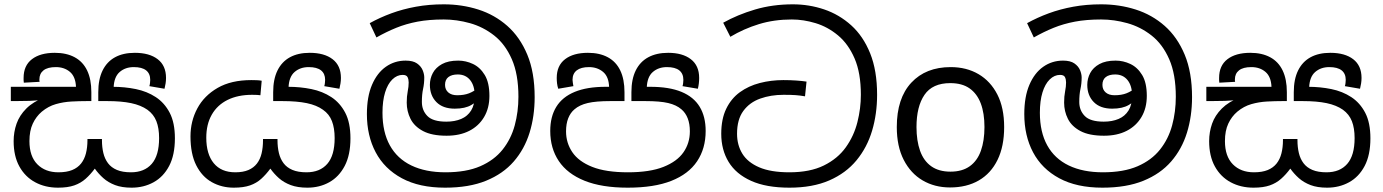

<svg xmlns="http://www.w3.org/2000/svg" viewBox="-20 -856 6387 887"><path d="M588 11Q543 11 511.5 -1Q480 -13 457.5 -33Q435 -53 418 -77Q398 -50 375.5 -30Q353 -10 323 0.5Q293 11 248 11Q189 11 142.5 -14Q96 -39 69.5 -87Q43 -135 43 -204Q43 -246 56.5 -284.5Q70 -323 101.5 -354.5Q133 -386 185 -406L187 -397Q153 -391 116 -390Q79 -389 50 -389H30V-455H331Q329 -502 303 -524Q277 -546 238 -546Q200 -546 181 -531Q162 -516 162 -489Q162 -487 162 -484Q162 -481 163 -478L90 -474Q89 -479 89 -485.5Q89 -492 89 -496Q89 -553 127.5 -582.5Q166 -612 233 -612Q287 -612 325 -591.5Q363 -571 382.5 -530.5Q402 -490 402 -430V-389H382Q347 -389 310 -387Q273 -385 238 -375Q203 -365 173 -340Q147 -318 131.5 -285Q116 -252 116 -204Q116 -134 152.5 -97Q189 -60 250 -60Q288 -60 313.5 -70.5Q339 -81 354.5 -100.5Q370 -120 377 -147.5Q384 -175 384 -208V-214H451V-208Q451 -176 457.5 -149Q464 -122 479 -102Q494 -82 520 -71Q546 -60 585 -60Q647 -60 681 -99Q715 -138 715 -218Q715 -264 702.5 -296Q690 -328 661 -349Q631 -370 586 -379.5Q541 -389 475 -389H434V-430Q434 -490 454 -530.5Q474 -571 511.5 -591.5Q549 -612 603 -612Q670 -612 708.5 -582.5Q747 -553 747 -496Q747 -483 745 -470.5Q743 -458 740 -446L670 -458Q672 -463 673 -472.5Q674 -482 674 -487Q674 -516 655 -531Q636 -546 598 -546Q559 -546 533 -523.5Q507 -501 505 -452L486 -455H501Q556 -455 607.5 -444.5Q659 -434 699.5 -407.5Q740 -381 764 -335Q788 -289 788 -217Q788 -140 761.5 -89.5Q735 -39 689.5 -14Q644 11 588 11Z M1400 11Q1355 11 1323 -1Q1291 -13 1268.5 -33Q1246 -53 1229 -77Q1209 -50 1187 -30Q1165 -10 1135 0.5Q1105 11 1060 11Q1004 11 958.5 -14.5Q913 -40 886.5 -92.5Q860 -145 860 -226Q860 -296 891.5 -355Q923 -414 985.5 -450Q1048 -486 1141 -486Q1154 -486 1166.5 -485.5Q1179 -485 1189 -483L1183 -416Q1176 -417 1167.5 -417.5Q1159 -418 1145 -418Q1079 -418 1031.5 -394.5Q984 -371 958.5 -326.5Q933 -282 933 -220Q933 -144 967.5 -102Q1002 -60 1067 -60Q1103 -60 1127.5 -70.5Q1152 -81 1167 -100.5Q1182 -120 1188.5 -147.5Q1195 -175 1195 -208V-214H1262V-208Q1262 -176 1268.5 -149Q1275 -122 1290 -102Q1305 -82 1331 -71Q1357 -60 1396 -60Q1458 -60 1492 -99Q1526 -138 1526 -218Q1526 -264 1513.5 -296.5Q1501 -329 1472 -349Q1443 -370 1397.5 -379.5Q1352 -389 1284 -389H1242V-430Q1242 -490 1262 -530.5Q1282 -571 1319.5 -591.5Q1357 -612 1411 -612Q1478 -612 1516.5 -582.5Q1555 -553 1555 -496Q1555 -483 1553 -470.5Q1551 -458 1548 -446L1478 -458Q1480 -463 1481 -472.5Q1482 -482 1482 -487Q1482 -516 1463 -531Q1444 -546 1406 -546Q1367 -546 1341 -523.5Q1315 -501 1313 -452L1297 -455H1312Q1367 -455 1418.5 -444.5Q1470 -434 1510.5 -407.5Q1551 -381 1575 -335Q1599 -289 1599 -217Q1599 -140 1572.5 -89.5Q1546 -39 1501 -14Q1456 11 1400 11Z M2036 11Q1917 11 1836.5 -32.5Q1756 -76 1715.5 -152.5Q1675 -229 1675 -329Q1675 -409 1698.5 -464Q1722 -519 1762.5 -547.5Q1803 -576 1854 -576Q1888 -576 1906.5 -563Q1925 -550 1932.5 -532Q1940 -514 1940 -498Q1940 -470 1934.5 -445Q1929 -420 1929 -385Q1929 -346 1954.5 -320Q1980 -294 2042 -294Q2081 -294 2110.5 -306.5Q2140 -319 2156.5 -345.5Q2173 -372 2173 -414Q2173 -460 2152 -486Q2131 -512 2095 -512Q2067 -512 2051.5 -500Q2036 -488 2036 -464Q2036 -442 2051 -429Q2066 -416 2092 -416Q2124 -416 2147 -425Q2170 -434 2197 -455L2210 -410Q2186 -388 2157.5 -371Q2129 -354 2081 -354Q2026 -354 1996 -384.5Q1966 -415 1966 -464Q1966 -493 1979.5 -518.5Q1993 -544 2022 -560Q2051 -576 2097 -576Q2132 -576 2165 -560.5Q2198 -545 2219.5 -509.5Q2241 -474 2241 -413Q2241 -357 2216.5 -315.5Q2192 -274 2148 -251.5Q2104 -229 2043 -229Q1975 -229 1934.5 -250.5Q1894 -272 1876.5 -307Q1859 -342 1859 -382Q1859 -411 1863.5 -433.5Q1868 -456 1868 -475Q1868 -489 1863 -499.5Q1858 -510 1840 -510Q1814 -510 1792.5 -489Q1771 -468 1759 -429Q1747 -390 1747 -335Q1747 -246 1781 -184.5Q1815 -123 1880.5 -91.5Q1946 -60 2038 -60Q2134 -60 2198.5 -88Q2263 -116 2302 -165Q2341 -214 2358 -277Q2375 -340 2375 -409Q2375 -513 2344.5 -582.5Q2314 -652 2263 -692Q2212 -732 2151 -749Q2090 -766 2030 -766Q1962 -766 1909 -756Q1856 -746 1810.5 -727.5Q1765 -709 1719 -683L1688 -749Q1735 -775 1788 -794.5Q1841 -814 1901.5 -825Q1962 -836 2030 -836Q2114 -836 2189.5 -812Q2265 -788 2323.5 -736.5Q2382 -685 2416 -603.5Q2450 -522 2450 -407Q2450 -319 2426.5 -243Q2403 -167 2353.5 -110Q2304 -53 2225.5 -21Q2147 11 2036 11Z M2880 11Q2760 11 2680.5 -21Q2601 -53 2561.5 -112Q2522 -171 2522 -251Q2522 -317 2550 -362.5Q2578 -408 2635 -431.5Q2692 -455 2778 -455H2801L2794 -452Q2793 -501 2766.5 -523.5Q2740 -546 2701 -546Q2664 -546 2644.5 -531Q2625 -516 2625 -487Q2625 -482 2626.5 -472.5Q2628 -463 2629 -458L2559 -446Q2555 -458 2553.5 -470.5Q2552 -483 2552 -496Q2552 -553 2590.5 -582.5Q2629 -612 2696 -612Q2750 -612 2788 -591.5Q2826 -571 2845.5 -530.5Q2865 -490 2865 -430V-389H2800Q2733 -389 2695 -380Q2657 -371 2634 -351Q2615 -335 2605 -309.5Q2595 -284 2595 -249Q2595 -196 2624 -153Q2653 -110 2716 -85Q2779 -60 2881 -60Q2982 -60 3045 -85Q3108 -110 3137.5 -152.5Q3167 -195 3167 -249Q3167 -284 3157 -309.5Q3147 -335 3128 -351Q3105 -371 3067 -380Q3029 -389 2961 -389H2897V-430Q2897 -490 2917 -530.5Q2937 -571 2975 -591.5Q3013 -612 3067 -612Q3133 -612 3171.5 -582.5Q3210 -553 3210 -496Q3210 -483 3208.5 -470.5Q3207 -458 3204 -446L3133 -458Q3135 -463 3136 -472.5Q3137 -482 3137 -487Q3137 -516 3118 -531Q3099 -546 3061 -546Q3022 -546 2996 -523.5Q2970 -501 2968 -452L2964 -455H2984Q3072 -455 3128.5 -431.5Q3185 -408 3212.5 -362.5Q3240 -317 3240 -251Q3240 -170 3200.5 -111Q3161 -52 3081.5 -20.5Q3002 11 2880 11Z M3627 11Q3520 11 3450 -20.5Q3380 -52 3346 -108Q3312 -164 3312 -238Q3312 -306 3335 -353.5Q3358 -401 3398 -430Q3438 -459 3490 -472.5Q3542 -486 3599 -486Q3631 -486 3659 -484Q3687 -482 3706 -479L3699 -411Q3676 -415 3655.5 -416.5Q3635 -418 3600 -418Q3541 -418 3492 -400.5Q3443 -383 3414 -343.5Q3385 -304 3385 -238Q3385 -186 3409.5 -146Q3434 -106 3487.5 -83Q3541 -60 3627 -60Q3722 -60 3786 -91.5Q3850 -123 3887.5 -175.5Q3925 -228 3941 -291.5Q3957 -355 3957 -418Q3957 -519 3928 -586Q3899 -653 3851.5 -692.5Q3804 -732 3748 -749Q3692 -766 3638 -766Q3556 -766 3486 -744.5Q3416 -723 3354 -686L3321 -751Q3387 -788 3468 -812Q3549 -836 3643 -836Q3718 -836 3787.5 -812.5Q3857 -789 3912.5 -739Q3968 -689 4000 -609.5Q4032 -530 4032 -418Q4032 -330 4009 -252.5Q3986 -175 3937 -115.5Q3888 -56 3811 -22.5Q3734 11 3627 11Z M4619 -269Q4619 -180 4588.5 -117.5Q4558 -55 4502 -22.5Q4446 10 4369 10Q4298 10 4242.5 -22.5Q4187 -55 4155 -117.5Q4123 -180 4123 -269Q4123 -402 4190 -474Q4257 -546 4372 -546Q4445 -546 4500.5 -513.5Q4556 -481 4587.5 -419.5Q4619 -358 4619 -269ZM4214 -269Q4214 -206 4230.5 -159.5Q4247 -113 4282 -88Q4317 -63 4371 -63Q4425 -63 4460 -88Q4495 -113 4511.5 -159.5Q4528 -206 4528 -269Q4528 -333 4511 -378Q4494 -423 4459.5 -447.5Q4425 -472 4370 -472Q4288 -472 4251 -418Q4214 -364 4214 -269Z M5073 11Q4954 11 4873.5 -32.5Q4793 -76 4752.5 -152.5Q4712 -229 4712 -329Q4712 -409 4735.5 -464Q4759 -519 4799.5 -547.5Q4840 -576 4891 -576Q4925 -576 4943.5 -563Q4962 -550 4969.5 -532Q4977 -514 4977 -498Q4977 -470 4971.5 -445Q4966 -420 4966 -385Q4966 -346 4991.5 -320Q5017 -294 5079 -294Q5118 -294 5147.5 -306.5Q5177 -319 5193.5 -345.5Q5210 -372 5210 -414Q5210 -460 5189 -486Q5168 -512 5132 -512Q5104 -512 5088.5 -500Q5073 -488 5073 -464Q5073 -442 5088 -429Q5103 -416 5129 -416Q5161 -416 5184 -425Q5207 -434 5234 -455L5247 -410Q5223 -388 5194.5 -371Q5166 -354 5118 -354Q5063 -354 5033 -384.5Q5003 -415 5003 -464Q5003 -493 5016.5 -518.5Q5030 -544 5059 -560Q5088 -576 5134 -576Q5169 -576 5202 -560.5Q5235 -545 5256.5 -509.5Q5278 -474 5278 -413Q5278 -357 5253.5 -315.5Q5229 -274 5185 -251.5Q5141 -229 5080 -229Q5012 -229 4971.5 -250.5Q4931 -272 4913.5 -307Q4896 -342 4896 -382Q4896 -411 4900.5 -433.5Q4905 -456 4905 -475Q4905 -489 4900 -499.5Q4895 -510 4877 -510Q4851 -510 4829.5 -489Q4808 -468 4796 -429Q4784 -390 4784 -335Q4784 -246 4818 -184.5Q4852 -123 4917.5 -91.5Q4983 -60 5075 -60Q5171 -60 5235.5 -88Q5300 -116 5339 -165Q5378 -214 5395 -277Q5412 -340 5412 -409Q5412 -513 5381.5 -582.5Q5351 -652 5300 -692Q5249 -732 5188 -749Q5127 -766 5067 -766Q4999 -766 4946 -756Q4893 -746 4847.5 -727.5Q4802 -709 4756 -683L4725 -749Q4772 -775 4825 -794.5Q4878 -814 4938.5 -825Q4999 -836 5067 -836Q5151 -836 5226.5 -812Q5302 -788 5360.5 -736.5Q5419 -685 5453 -603.5Q5487 -522 5487 -407Q5487 -319 5463.5 -243Q5440 -167 5390.5 -110Q5341 -53 5262.5 -21Q5184 11 5073 11Z M6111 11Q6066 11 6034.5 -1Q6003 -13 5980.5 -33Q5958 -53 5941 -77Q5921 -50 5898.5 -30Q5876 -10 5846 0.5Q5816 11 5771 11Q5712 11 5665.5 -14Q5619 -39 5592.5 -87Q5566 -135 5566 -204Q5566 -246 5579.5 -284.5Q5593 -323 5624.5 -354.5Q5656 -386 5708 -406L5710 -397Q5676 -391 5639 -390Q5602 -389 5573 -389H5553V-455H5854Q5852 -502 5826 -524Q5800 -546 5761 -546Q5723 -546 5704 -531Q5685 -516 5685 -489Q5685 -487 5685 -484Q5685 -481 5686 -478L5613 -474Q5612 -479 5612 -485.5Q5612 -492 5612 -496Q5612 -553 5650.5 -582.5Q5689 -612 5756 -612Q5810 -612 5848 -591.5Q5886 -571 5905.5 -530.5Q5925 -490 5925 -430V-389H5905Q5870 -389 5833 -387Q5796 -385 5761 -375Q5726 -365 5696 -340Q5670 -318 5654.5 -285Q5639 -252 5639 -204Q5639 -134 5675.5 -97Q5712 -60 5773 -60Q5811 -60 5836.5 -70.5Q5862 -81 5877.5 -100.5Q5893 -120 5900 -147.5Q5907 -175 5907 -208V-214H5974V-208Q5974 -176 5980.5 -149Q5987 -122 6002 -102Q6017 -82 6043 -71Q6069 -60 6108 -60Q6170 -60 6204 -99Q6238 -138 6238 -218Q6238 -264 6225.5 -296Q6213 -328 6184 -349Q6154 -370 6109 -379.5Q6064 -389 5998 -389H5957V-430Q5957 -490 5977 -530.5Q5997 -571 6034.5 -591.5Q6072 -612 6126 -612Q6193 -612 6231.5 -582.5Q6270 -553 6270 -496Q6270 -483 6268 -470.5Q6266 -458 6263 -446L6193 -458Q6195 -463 6196 -472.5Q6197 -482 6197 -487Q6197 -516 6178 -531Q6159 -546 6121 -546Q6082 -546 6056 -523.5Q6030 -501 6028 -452L6009 -455H6024Q6079 -455 6130.5 -444.5Q6182 -434 6222.5 -407.5Q6263 -381 6287 -335Q6311 -289 6311 -217Q6311 -140 6284.5 -89.5Q6258 -39 6212.5 -14Q6167 11 6111 11Z"/></svg>

Font: sinhala15
Style: Book
Weight: 400
Designer: Jelle Bosma - Monotype Design Team
Foundry: Monotype Imaging Inc.
Version: Version 2.003